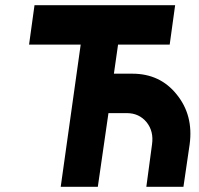

<svg xmlns="http://www.w3.org/2000/svg" viewBox="-20 -720 768 740"><path d="M113 -700 92 -548H291L214 0H357L398 -284H469Q516 -284 545 -249Q573 -214 566 -164L544 0H687L711 -164Q726 -276 661 -356Q597 -436 490 -436H419L435 -548H634L655 -700Z"/></svg>

Font: Unageo
Style: ExtraBold-Italic
Weight: 800
Designer: Richard Sepsi
Foundry: Richard Sepsi
Version: Version 2.000